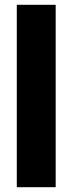

<svg xmlns="http://www.w3.org/2000/svg" viewBox="-20 -780 303 800"><path d="M212 0H50V-760H212Z"/></svg>

Font: Noto Sans Malayalam ExtraCondensed Black
Style: Regular
Weight: 900
Width: 2
Designer: Jelle Bosma - Monotype Design Team
Foundry: Monotype Imaging Inc.
Version: Version 2.104; ttfautohint (v1.8.4.7-5d5b)